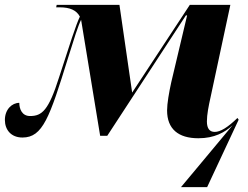

<svg xmlns="http://www.w3.org/2000/svg" viewBox="-26 -556 1015 786"><path d="M715 210H822L951 -66L946 -73C906 -34 876 -16 853 -16C832 -16 821 -30 821 -59C821 -87 828 -122 836 -158L917 -536H751L515 -177L463 -536H206L204 -526H218C261 -526 287 -514 301 -488C285 -455 259 -373 216 -240C173 -104 146 -81 97 -81C64 -81 53 -110 53 -135C23 -135 -6 -108 -6 -65C-6 -25 19 7 66 7C149 7 177 -75 252 -317C278 -400 293 -449 306 -475L384 0H413L735 -493H740L675 -219C666 -178 658 -132 658 -104C658 -28 704 10 786 10C852 10 894 -14 926 -43Z"/></svg>

Font: Noto Serif Display ExtraBold
Style: Italic
Weight: 800
Italic angle: -12°
Designer: Monotype Design Team
Foundry: Monotype Imaging Inc.
Version: Version 2.009